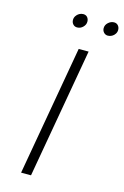

<svg xmlns="http://www.w3.org/2000/svg" viewBox="-132 -941 648 1000"><g transform="rotate(15 192.0 -441.0)"><path d="M88.5 0 211.5 -700H265L142 0ZM340 -806Q326.5 -806 317.8 -815.5Q309 -825 309 -838.5Q309 -856 323.2 -868.8Q337.5 -881.5 354 -881.5Q368 -881.5 376.2 -872Q384.5 -862.5 384.5 -848.5Q384.5 -837 378.2 -827.2Q372 -817.5 361.8 -811.8Q351.5 -806 340 -806ZM174 -806Q160.5 -806 152 -815.5Q143.5 -825 143.5 -838.5Q143.5 -850 149.8 -859.8Q156 -869.5 166.2 -875.5Q176.5 -881.5 188 -881.5Q202.5 -881.5 210.5 -872Q218.5 -862.5 218.5 -848.5Q218.5 -832 205.2 -819Q192 -806 174 -806Z"/></g></svg>

Font: Overpass ExtraLight
Style: Italic
Weight: 250
Italic angle: -10°
Designer: Delve Withrington, Dave Bailey, Thomas Jockin
Foundry: Delve Fonts LLC
Version: Version 4.000